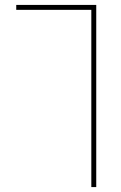

<svg xmlns="http://www.w3.org/2000/svg" viewBox="-20 -540 492 780"><path d="M371 -520V220H351V-500H46V-520Z"/></svg>

Font: M PLUS 1p Thin
Style: Regular
Weight: 250
Version: Version 1.062